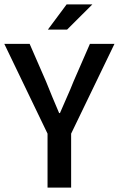

<svg xmlns="http://www.w3.org/2000/svg" viewBox="-25 -854 541 874"><path d="M191.4 0V-245.6L-5.4 -654.3H109.9L184.6 -482.9Q199.2 -446.8 213.6 -411.6Q228 -376.5 244.1 -339.4H248Q263.7 -376.5 279.5 -411.6Q295.4 -446.8 309.6 -482.9L384.3 -654.3H496.1L298.8 -245.6V0ZM192.9 -719.2 278.3 -834H395.5L280.3 -719.2Z"/></svg>

Font: Varta Light
Style: Bold
Weight: 700
Version: Version 1.004